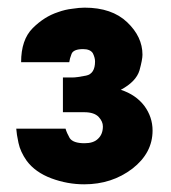

<svg xmlns="http://www.w3.org/2000/svg" viewBox="-20 -769 447 502"><path d="M22.5 -432.6Q23.4 -418 28.3 -395.5Q33.2 -372.1 49.8 -348.6Q72.3 -318.4 114.3 -302.7Q156.2 -287.1 200.2 -287.1Q272.5 -287.1 326.2 -328.1Q378.9 -369.1 378.9 -427.7Q378.9 -462.9 357.4 -492.2Q335 -521.5 295.9 -534.2Q335.9 -555.7 344.7 -585Q352.5 -613.3 352.5 -626Q352.5 -672.9 312.5 -710.9Q272.5 -749 201.2 -749Q187.5 -749 168.9 -746.1Q150.4 -744.1 131.8 -737.3Q95.7 -725.6 65.4 -695.3Q35.2 -665 35.2 -606.4Q77.1 -606.4 161.1 -606.4Q162.1 -615.2 167 -627.9Q171.9 -640.6 197.3 -640.6Q215.8 -640.6 222.7 -629.9Q228.5 -618.2 228.5 -608.4Q228.5 -576.2 205.1 -571.3Q180.7 -566.4 168.9 -566.4Q161.1 -566.4 144.5 -566.4Q144.5 -543.9 144.5 -475.6Q159.2 -475.6 200.2 -475.6Q226.6 -475.6 238.3 -462.9Q249 -451.2 249 -438.5Q249 -418 236.3 -406.2Q224.6 -394.5 201.2 -394.5Q170.9 -394.5 162.1 -408.2Q154.3 -421.9 151.4 -432.6Q108.4 -432.6 22.5 -432.6Z"/></svg>

Font: Avakin
Style: Bold
Weight: 700
Designer: Herb Lubalin, Tom Carnase, Ed Benguiat, Adobe Type Staff
Version: Version 1.0